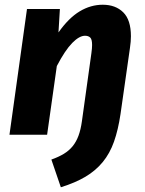

<svg xmlns="http://www.w3.org/2000/svg" viewBox="-20 -569 613 811"><path d="M489 -87Q479 -20 461.5 29.5Q444 79 414 115.5Q384 152 341 177.5Q298 203 237 222L197 105Q228 94 250 80.5Q272 67 287 48.5Q302 30 311.5 4.5Q321 -21 326 -57L366 -344Q369 -365 369 -379Q369 -403 361 -410.5Q353 -418 339 -418Q315 -418 285 -387.5Q255 -357 220 -290L179 0H20L94 -531H233L227 -432Q270 -493 316.5 -521Q363 -549 414 -549Q468 -549 500.5 -517Q533 -485 533 -416Q533 -405 532 -393Q531 -381 529 -367Z"/></svg>

Font: Szlgxwxxxixliatcpuztgldltzi
Style: Regular
Weight: 700
Italic angle: -8°
Designer: Carrois Corporate & Edenspiekermann
Foundry: Carrois Corporate GbR & Edenspiekermann AG
Version: Version 2.001